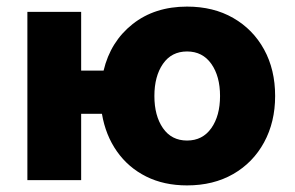

<svg xmlns="http://www.w3.org/2000/svg" viewBox="-20 -546 894 582"><path d="M63 0V-510H226V-332H294Q315 -420 382 -473Q449 -526 547 -526Q627 -526 687 -491.5Q747 -457 780.5 -396Q814 -335 814 -255Q814 -176 780.5 -114.5Q747 -53 687 -18.5Q627 16 547 16Q477 16 423 -11Q369 -38 334.5 -87Q300 -136 289 -201H226V0ZM547 -120Q594 -120 620.5 -157.5Q647 -195 647 -255Q647 -315 620.5 -352.5Q594 -390 547 -390Q500 -390 474 -352.5Q448 -315 448 -255Q448 -195 474 -157.5Q500 -120 547 -120Z"/></svg>

Font: Wix Madefor Text ExtraBold
Style: Regular
Weight: 800
Designer: Dalton Maag Ltd
Foundry: Dalton Maag Ltd
Version: Version 3.100